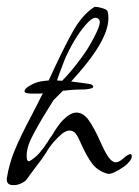

<svg xmlns="http://www.w3.org/2000/svg" viewBox="-37 -477 402 556"><path d="M1 59Q-20 59 -17 38Q-11 0 4 -38Q12 -58 24.5 -84Q37 -110 54 -142Q63 -159 69.5 -172Q76 -185 80 -193L87 -207Q83 -206 76 -206Q69 -206 59 -206H54Q34 -206 34 -213Q34 -220 47.5 -228Q61 -236 69 -238Q79 -242 104 -244Q146 -336 173.5 -385Q201 -434 235 -456Q237 -458 246 -456.5Q255 -455 263.5 -452Q272 -449 274 -445Q277 -438 277 -425Q277 -385 240 -329Q226 -308 208 -286Q190 -264 169 -241Q183 -239 192.5 -238Q202 -237 207 -236Q209 -236 221 -234Q233 -232 233 -226Q233 -222 223 -220Q213 -218 207 -218Q198 -218 184.5 -217.5Q171 -217 153 -215Q151 -213 149 -215Q146 -215 145 -214L118 -187L100 -158Q70 -110 53.5 -76Q37 -42 41 -16Q43 -10 46 -10Q49 -10 56 -15Q63 -20 70.5 -27Q78 -34 85 -44Q90 -49 93.5 -55Q97 -61 101 -66Q107 -77 113 -84Q132 -116 145 -129Q167 -151 184 -151Q204 -151 219.5 -129.5Q235 -108 253 -68Q266 -38 277 -22Q288 -7 298 -7Q308 -7 321 -19Q333 -30 342 -31Q348 -24 341 -13.5Q334 -3 320.5 6.5Q307 16 294 22Q281 28 274 26Q246 18 230.5 -2.5Q215 -23 200 -56Q195 -67 191 -75.5Q187 -84 183 -89Q176 -99 164 -99Q155 -99 143 -90Q131 -80 119 -66.5Q107 -53 96 -34Q89 -24 85.5 -18.5Q82 -13 80 -11Q75 -4 64.5 9.5Q54 23 40 43Q35 49 24.5 54Q14 59 4 59ZM143 -243Q155 -255 170 -273Q185 -291 199 -310Q213 -329 221 -343Q252 -396 252 -413Q252 -420 247 -423Q237 -431 220 -414.5Q203 -398 186 -371.5Q169 -345 157 -319Q153 -313 135 -264L128 -244Z"/></svg>

Font: Allison
Style: Regular
Weight: 400
Designer: Robert E. Leuschke
Foundry: Robert E. Leuschke
Version: Version 1.010; ttfautohint (v1.8.3)